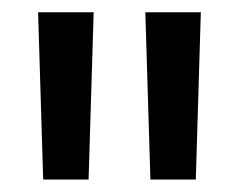

<svg xmlns="http://www.w3.org/2000/svg" viewBox="-20 -760 390 313"><path d="M132.7 -740 124.4 -467.3H50.4L42.1 -740ZM307.4 -740 299.2 -467.3H225.2L216.9 -740Z"/></svg>

Font: Pathway Extreme 8pt Thin
Style: Regular
Weight: 100
Version: Version 1.001;gftools[0.9.26]